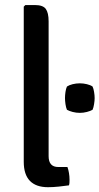

<svg xmlns="http://www.w3.org/2000/svg" viewBox="-20 -756 404 780"><path d="M254 -77.5Q258 -66.5 260.2 -53Q262.5 -39.5 262.5 -25.5Q262.5 -20 262.2 -14Q262 -8 260 -3Q243 -0.5 219.2 2Q195.5 4.5 175 4.5Q126.5 4.5 101.5 -21.2Q76.5 -47 76.5 -98.5V-729L83 -735.5H122Q154.5 -735.5 166 -719.8Q177.5 -704 177.5 -669.5V-121.5Q177.5 -77.5 217 -77.5ZM244 -357.5Q244 -369 246 -382.5Q248 -396 252 -404.5Q261 -410.5 275.2 -414Q289.5 -417.5 304.5 -417.5Q318.5 -417.5 333 -414Q347.5 -410.5 356 -404.5Q360 -396 362.2 -382.5Q364.5 -369 364.5 -357.5Q364.5 -347 362.2 -333Q360 -319 356 -310Q347.5 -305 333 -301.2Q318.5 -297.5 304.5 -297.5Q289.5 -297.5 275.2 -301.2Q261 -305 252 -310Q248 -319 246 -333Q244 -347 244 -357.5Z"/></svg>

Font: Signika
Style: Regular
Weight: 400
Designer: Anna Giedry
Foundry: Anna Giedry
Version: Version 2.001